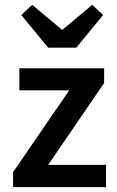

<svg xmlns="http://www.w3.org/2000/svg" viewBox="-20 -773 483 793"><path d="M34 0V-62L266 -400H60V-491H410V-430L179 -92H418V0ZM179 -576 68 -711 113 -753 235 -651H239L361 -753L406 -711L295 -576Z"/></svg>

Font: Processing Sans Pro Semibold
Style: Regular
Weight: 600
Designer: Paul D. Hunt
Foundry: Adobe Systems Incorporated
Version: Version 2.020;PS 2.000;hotconv 1.0.86;makeotf.lib2.5.63406